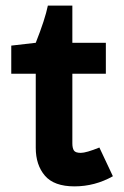

<svg xmlns="http://www.w3.org/2000/svg" viewBox="-20 -652 441 682"><path d="M20 -390V-490L107 -500Q140 -583 150 -632H237V-500H356V-390H237V-143Q237 -126 242.5 -117.5Q248 -109 267 -109Q286 -109 333 -128L381 -26Q317 10 244.5 10Q172 10 139.5 -28Q107 -66 107 -127V-390Z"/></svg>

Font: Cherry Swash
Style: Bold
Weight: 700
Designer: Kasatkina Nataliya
Foundry: Nataliya Kasatkina
Version: Version 1.001